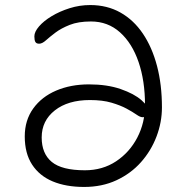

<svg xmlns="http://www.w3.org/2000/svg" viewBox="-20 -730 695 760"><path d="M313 10Q241 10 188.5 -12Q136 -34 107 -78.5Q78 -123 78 -190Q78 -254 111.5 -300.5Q145 -347 202.5 -371.5Q260 -396 332 -396Q404 -396 457.5 -377.5Q511 -359 540 -333.5Q569 -308 569 -288Q569 -277 563.5 -271.5Q558 -266 544 -266Q535 -266 520 -276.5Q505 -287 481 -300Q457 -313 421.5 -323.5Q386 -334 336 -334Q249 -334 197 -293Q145 -252 145 -186Q145 -122 185 -89Q225 -56 316 -56Q386 -56 439.5 -91.5Q493 -127 523.5 -185.5Q554 -244 554 -314Q554 -410 528.5 -484.5Q503 -559 455 -602Q407 -645 340 -645Q290 -645 256 -631.5Q222 -618 199.5 -601Q177 -584 162 -570.5Q147 -557 135 -557Q124 -557 120 -564Q116 -571 116 -586Q116 -604 134.5 -625.5Q153 -647 184.5 -666Q216 -685 255.5 -697.5Q295 -710 337 -710Q404 -710 456.5 -680.5Q509 -651 545.5 -597Q582 -543 601.5 -469Q621 -395 621 -305Q621 -246 599.5 -189.5Q578 -133 538 -88Q498 -43 441 -16.5Q384 10 313 10Z"/></svg>

Font: Shantell Sans Light
Style: Regular
Weight: 300
Designer: Stephen Nixon, Anya Danilova, Shantell Martin
Foundry: Arrow Type
Version: Version 1.011;[c5ecc13dd]